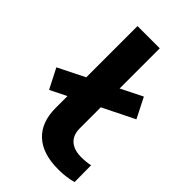

<svg xmlns="http://www.w3.org/2000/svg" viewBox="-256 -783 872 872"><g transform="rotate(45 180.0 -347.5)"><path d="M295 10Q194 10 141.5 -39Q89 -88 89 -180V-705H232V-191Q232 -163 243 -143.5Q254 -124 276 -113.5Q298 -103 329 -103Q343 -103 359 -104.5Q375 -106 387 -109L388 -2Q366 4 343.5 7Q321 10 295 10ZM10 -216 -39 -312 336 -499 385 -402Z"/></g></svg>

Font: Nunito Sans 10pt Expanded
Style: Bold
Weight: 700
Width: 7
Designer: Vernon Adams
Foundry: Vernon Adams
Version: Version 3.101;gftools[0.9.27]